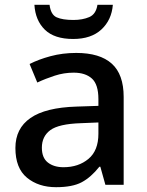

<svg xmlns="http://www.w3.org/2000/svg" viewBox="-20 -768 612 798"><path d="M297 -548Q395 -548 444.5 -503.5Q494 -459 494 -365V0H418L397 -75H393Q358 -31 319.5 -10.5Q281 10 213 10Q140 10 92 -29.5Q44 -69 44 -153Q44 -234 106.5 -277.5Q169 -321 298 -325L389 -328V-356Q389 -417 362 -441.5Q335 -466 286 -466Q246 -466 207.5 -453.5Q169 -441 135 -425L103 -502Q140 -521 190 -534.5Q240 -548 297 -548ZM316 -256Q224 -253 189 -227Q154 -201 154 -154Q154 -112 179 -92.5Q204 -73 244 -73Q306 -73 347.5 -107.5Q389 -142 389 -212V-259ZM449 -748Q444 -685 401.5 -645.5Q359 -606 284 -606Q206 -606 166.5 -644.5Q127 -683 123 -748H186Q191 -707 215.5 -696Q240 -685 285 -685Q323 -685 351 -697Q379 -709 385 -748Z"/></svg>

Font: Noto Sans Thai Looped Medium
Style: Regular
Weight: 500
Designer: Sasikarn Vongin, Ben Mitchell
Foundry: The Fontpad Ltd
Version: Version 1.001; ttfautohint (v1.8.4.7-5d5b)